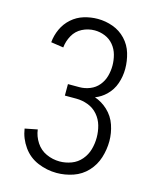

<svg xmlns="http://www.w3.org/2000/svg" viewBox="-113 -819 726 904"><g transform="rotate(15 250.0 -367.5)"><path d="M250 8Q203 8 158.5 -10.5Q114 -29 86 -68.5Q58 -108 51 -155L112 -167Q116 -134 135 -105Q154 -76 185 -62Q216 -48 250 -48Q279 -48 307 -58.5Q335 -69 354.5 -92Q374 -115 382 -143.5Q390 -172 390 -201.5Q390 -231 382 -259.5Q374 -288 354.5 -310.5Q335 -333 307 -343.5Q279 -354 250 -354H194V-410H250Q276 -410 301 -420Q326 -430 343 -450.5Q360 -471 367 -496.5Q374 -522 374 -548Q374 -574 367 -600Q360 -626 343 -646.5Q326 -667 301.5 -677Q277 -687 251 -687Q219 -687 190.5 -672.5Q162 -658 146.5 -630Q131 -602 128 -571L67 -580Q70 -614 84.5 -645.5Q99 -677 125 -700Q151 -723 184 -733Q217 -743 251 -743Q289 -743 325 -730Q361 -717 387.5 -689Q414 -661 425 -624Q436 -587 436 -549Q436 -512 424 -477Q412 -442 385 -416Q362 -394 333 -383Q368 -371 396 -345Q426 -317 439 -278.5Q452 -240 452 -201Q452 -160 439.5 -120Q427 -80 398.5 -49.5Q370 -19 330.5 -5.5Q291 8 250 8Z"/></g></svg>

Font: Iosevka SS01 Light
Style: Regular
Weight: 300
Monospace: yes
Designer: Belleve Invis
Foundry: Belleve Invis
Version: 2.3.3; ttfautohint (v1.8.3)